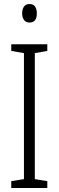

<svg xmlns="http://www.w3.org/2000/svg" viewBox="-20 -934 291 954"><path d="M215 0H36V-34L99 -44V-670L36 -681V-714H215V-681L153 -670V-44L215 -34ZM127 -914Q146 -914 154.5 -901Q163 -888 163 -868Q163 -822 127 -822Q109 -822 99.5 -834.5Q90 -847 90 -868Q90 -888 99 -901Q108 -914 127 -914Z"/></svg>

Font: Noto Sans Myanmar ExtraCondensed Light
Style: Regular
Weight: 300
Width: 2
Designer: Monotype Design Team
Foundry: Monotype Imaging Inc.
Version: Version 2.107; ttfautohint (v1.8.4.7-5d5b)